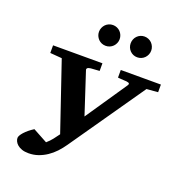

<svg xmlns="http://www.w3.org/2000/svg" viewBox="-162 -1051 1116 1201"><g transform="rotate(20 396.5 -450.5)"><path d="M717.8 -613.8 373 -117.2Q354 -89.4 331.1 -64.9Q308.1 -40.5 281.5 -22.7Q254.9 -4.9 224.9 5.6Q194.8 16.1 161.1 16.1Q135.3 16.1 116.9 9.8Q98.6 3.4 86.9 -6.6Q75.2 -16.6 69.6 -28.3Q64 -40 64 -50.8Q64 -58.1 69.8 -68.4Q75.7 -78.6 86.2 -90.3Q96.7 -102.1 111.6 -114.3Q126.5 -126.5 145 -138.2L241.2 -85.9Q262.7 -104.5 277.8 -124Q293 -143.6 307.1 -163.1L153.8 -613.8L75.2 -620.1V-670.9H403.8V-620.1L346.2 -616.2Q329.6 -614.3 324.2 -608.4Q318.8 -602.5 321.8 -595.2L412.1 -319.8L599.1 -595.2Q601.6 -599.1 602.8 -602.5Q604 -606 602.5 -608.6Q601.1 -611.3 596.4 -613.3Q591.8 -615.2 583 -616.2Q573.7 -616.2 564.5 -617.2Q556.2 -617.7 546.1 -618.4Q536.1 -619.1 525.9 -620.1V-670.9H793V-620.1ZM453.6 -849.1Q453.6 -835 448.2 -822.5Q442.9 -810.1 433.6 -800.5Q424.3 -791 411.6 -785.6Q398.9 -780.3 384.8 -780.3Q370.6 -780.3 357.9 -785.6Q345.2 -791 335.9 -800.5Q326.7 -810.1 321.3 -822.5Q315.9 -835 315.9 -849.1Q315.9 -863.3 321.3 -876Q326.7 -888.7 335.9 -898.2Q345.2 -907.7 357.9 -913.1Q370.6 -918.5 384.8 -918.5Q398.9 -918.5 411.6 -913.1Q424.3 -907.7 433.6 -898.2Q442.9 -888.7 448.2 -876Q453.6 -863.3 453.6 -849.1ZM663.6 -849.1Q663.6 -835 658.2 -822.5Q652.8 -810.1 643.6 -800.5Q634.3 -791 621.6 -785.6Q608.9 -780.3 594.7 -780.3Q580.6 -780.3 568.1 -785.6Q555.7 -791 546.4 -800.5Q537.1 -810.1 532 -822.5Q526.9 -835 526.9 -849.1Q526.9 -863.3 532 -876Q537.1 -888.7 546.4 -898.2Q555.7 -907.7 568.1 -913.1Q580.6 -918.5 594.7 -918.5Q608.9 -918.5 621.6 -913.1Q634.3 -907.7 643.6 -898.2Q652.8 -888.7 658.2 -876Q663.6 -863.3 663.6 -849.1Z"/></g></svg>

Font: Charis SIL CyrE
Style: Bold Italic
Weight: 700
Italic angle: -11°
Foundry: SIL International
Version: Version 5.000